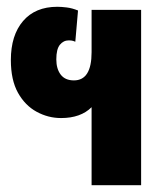

<svg xmlns="http://www.w3.org/2000/svg" viewBox="-20 -546 488 566"><path d="M250 0V-230Q218 -198 160 -198Q122 -198 88 -216.5Q54 -235 33 -272.5Q12 -310 12 -369Q12 -442 48 -484Q84 -526 149 -526Q161 -526 177 -524Q193 -522 210 -515L202 -423Q195 -426 190.5 -426.5Q186 -427 183 -427Q167 -427 156.5 -414Q146 -401 146 -371Q146 -343 159 -326Q172 -309 198 -309Q250 -309 250 -392V-517H396V0Z"/></svg>

Font: Noto Sans Thai UI ExtCond ExtBd
Style: Regular
Weight: 800
Width: 2
Designer: Monotype Design Team
Foundry: Monotype Imaging Inc.
Version: Version 2.000